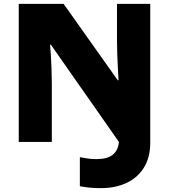

<svg xmlns="http://www.w3.org/2000/svg" viewBox="-20 -734 874 993"><path d="M502 239Q466 239 439 236Q412 233 393 229V79Q412 82 432 85.5Q452 89 477 89Q535 89 563 66.5Q591 44 595 0L243 -503H239Q241 -484 243 -450Q245 -416 246.5 -376.5Q248 -337 248 -300V0H77V-714H309L589 -319H593Q592 -338 590 -374Q588 -410 586.5 -451Q585 -492 585 -525V-714H757V4Q757 80 724.5 132.5Q692 185 634.5 212Q577 239 502 239Z"/></svg>

Font: Noto Sans Lao Black
Style: Regular
Weight: 900
Designer: Monotype Design Team
Foundry: Monotype Imaging Inc.
Version: Version 2.003; ttfautohint (v1.8.4.7-5d5b)